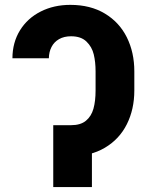

<svg xmlns="http://www.w3.org/2000/svg" viewBox="-20 -757 594 777"><path d="M267.6 -250.4Q306.1 -250.4 327.8 -268.4Q349.6 -286.4 358.2 -317.1Q366.8 -347.9 366.8 -391V-468Q366.8 -506.2 359.4 -536.9Q352 -567.5 329.9 -588.8Q307.9 -610.2 267.6 -610.2Q239.1 -610.2 218.9 -598.6Q198.8 -587.1 188.5 -566.9Q178.1 -546.8 177.7 -521.1H30.3Q30.5 -585.1 60.9 -634.3Q91.4 -683.5 144.8 -710.4Q198.1 -737.3 264.6 -737.3Q346 -737.3 404.4 -702.1Q462.9 -667 493.3 -605.9Q523.6 -544.8 523.6 -468V-391Q523.6 -314.9 493.4 -254.4Q463.2 -193.9 404.6 -159.2Q346 -124.4 264.1 -124.4H214.5V-250.4ZM352 0H195.5V-250.4H352Z"/></svg>

Font: Intratopia Thin
Style: Regular
Weight: 100
Designer: Rasmus Andersson
Foundry: rsms
Version: Version 3.000;Glyphs 3.2.3 (3260)